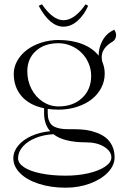

<svg xmlns="http://www.w3.org/2000/svg" viewBox="-20 -684 580 893"><path d="M42 0ZM160 -657 175 -664Q226.2 -590 275 -590Q327 -590 378 -664L390 -657Q371.2 -614 340.5 -587Q309.8 -560 275 -560Q212 -560 160 -657ZM107 -352Q107 -307.8 126.4 -270.2Q145.8 -232.8 179.2 -210.9Q212.8 -189 252 -189Q320 -189 362 -228.4Q404 -267.8 404 -331Q404 -362 391.9 -390.1Q379.8 -418.2 359.2 -438.6Q338.8 -459 310.6 -471Q282.5 -483 252 -483Q186.8 -483 146.9 -447.1Q107 -411.2 107 -352ZM44 -341Q44 -372.8 60.6 -401.8Q77.2 -430.8 105.1 -451.9Q133 -473 171.5 -485.5Q210 -498 252 -498Q315 -498 363.5 -478.8Q412 -459.5 438.8 -425Q438.8 -460 454.6 -491.4Q470.5 -522.8 497 -538L511 -546Q520 -533.2 520 -521Q520 -511 515.5 -502.8Q511 -494.5 503 -490Q453 -460.5 453 -418.5Q453 -403 458 -391Q467 -367.8 467 -341Q467 -306.2 450.9 -275.4Q434.8 -244.5 406.5 -222.2Q378.2 -200 338.1 -187Q298 -174 252 -174Q226.5 -174 202 -177.5V-158Q202 -138.5 207.2 -124.5Q212.5 -110.5 221 -102.6Q229.5 -94.8 243.8 -90.2Q258 -85.8 271.9 -84.4Q285.8 -83 306 -83H328Q355.2 -83 379.8 -79.6Q404.2 -76.2 429.2 -67Q454.2 -57.8 472.2 -43.5Q490.2 -29.2 501.6 -5.8Q513 17.8 513 48Q513 85.2 481.8 117.9Q450.5 150.5 398 169.8Q345.5 189 286 189Q216.8 189 160.8 170.9Q104.8 152.8 73.4 121.4Q42 90 42 52Q42 20.8 64.5 -6.6Q87 -34 126.2 -51.6Q165.5 -69.2 213.5 -73.8Q185 -105.8 185 -158V-180.5Q117.2 -194.5 80.6 -236.5Q44 -278.5 44 -341ZM228.5 -59.8Q183 -57.5 145.2 -42.1Q107.5 -26.8 85.8 -1.9Q64 23 64 52Q64 75.2 91.8 93.8Q119.5 112.2 170.2 122.6Q221 133 286 133Q342 133 390.6 121.9Q439.2 110.8 468.6 91.1Q498 71.5 498 48Q498 19.5 464.6 -1.2Q431.2 -22 380 -22Q276.8 -22 228.5 -59.8Z"/></svg>

Font: FogtwoNo5
Style: Regular
Weight: 400
Designer: gluk (gluksza@wp.pl)
Foundry: gluk (gluksza@wp.pl)
Version: Version 0.87